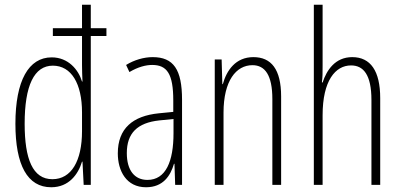

<svg xmlns="http://www.w3.org/2000/svg" viewBox="-20 -780 1692 810"><path d="M196 10C271 10 310 -45 326 -98H328L333 0H363V-628H429V-661H363V-760H326V-661H203V-628H326V-505C326 -483 327 -461 328 -436H326C311 -486 268 -538 198 -538C101 -538 45 -440 45 -258C45 -83 96 10 196 10ZM201 -24C118 -24 84 -109 84 -258C84 -419 124 -503 203 -503C281 -503 326 -427 326 -306V-227C326 -101 281 -24 201 -24Z M624 -539C587 -539 546 -527 512 -506L526 -476C563 -498 596 -506 622 -506C685 -506 711 -468 711 -356V-308L650 -302C540 -291 477 -238 477 -133C477 -59 513 10 596 10C668 10 699 -38 714 -89H716L719 0H748V-359C748 -487 712 -539 624 -539ZM652 -272 712 -278V-218C712 -100 680 -21 602 -21C548 -21 515 -61 515 -134C515 -218 559 -262 652 -272Z M1049 -539C974 -539 936 -483 920 -425H918L915 -529H886V0H923V-305C923 -439 976 -505 1045 -505C1098 -505 1129 -463 1129 -362V0H1166V-373C1166 -488 1124 -539 1049 -539Z M1341 -503V-760H1304V0H1341V-294C1341 -440 1395 -504 1461 -504C1513 -504 1547 -465 1547 -358V0H1584V-366C1584 -481 1543 -539 1466 -539C1394 -539 1358 -484 1341 -432H1338C1341 -455 1341 -472 1341 -503Z"/></svg>

Font: Noto Sans Thai Looped ExtraCondensed ExtraLight
Style: Regular
Weight: 200
Width: 2
Designer: Sasikarn Vongin, Ben Mitchell
Foundry: The Fontpad Ltd
Version: Version 1.001